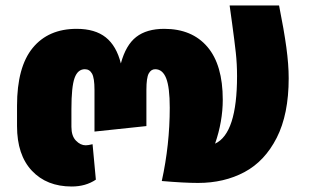

<svg xmlns="http://www.w3.org/2000/svg" viewBox="-20 -659 1127 699"><path d="M1031 -374Q1031 -243 987.5 -157.5Q944 -72 870 -32.5Q796 7 701 7Q650 7 569 0Q598 -132 598 -267Q598 -341 585 -374Q572 -407 545 -407Q530 -407 521.5 -391.5Q513 -376 513 -332V-200L324 -180V-332Q324 -375 315 -391Q306 -407 289 -407Q263 -407 251.5 -375Q240 -343 240 -262V-197Q240 -164 256.5 -147Q273 -130 292 -130Q301 -130 317 -134L329 -5Q292 20 241 20Q150 20 96 -37.5Q42 -95 42 -200V-274Q42 -415 99 -484.5Q156 -554 259 -554Q326 -554 365 -523Q404 -492 420 -428Q438 -495 476 -524.5Q514 -554 578 -554Q679 -554 735 -488.5Q791 -423 791 -296Q791 -217 763 -136Q843 -173 843 -382Q843 -426 838.5 -467Q834 -508 825 -574L816 -639H996Q1014 -549 1022.5 -486.5Q1031 -424 1031 -374Z"/></svg>

Font: FiraGO Heavy
Style: Regular
Weight: 900
Designer: bBox Type
Foundry: bBox Type GmbH
Version: Version 1.001